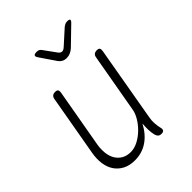

<svg xmlns="http://www.w3.org/2000/svg" viewBox="-221 -909 1043 1043"><g transform="rotate(-45 300.0 -387.5)"><path d="M407 10Q394 10 387 3.5Q380 -3 377 -15Q372 -36 371.5 -57Q371 -78 373 -103Q344 -48 301 -19Q258 10 203 10Q163 10 134 -5Q105 -20 87.5 -46Q70 -72 65 -107Q60 -142 67 -183L129 -535Q131 -548 138.5 -554Q146 -560 159 -560Q172 -560 176.5 -554Q181 -548 179 -535L119 -195Q114 -164 117 -135.5Q120 -107 132.5 -85.5Q145 -64 166.5 -51Q188 -38 219 -38Q247 -38 275 -52.5Q303 -67 327 -90Q351 -113 368 -141Q385 -169 389 -195L449 -535Q451 -548 458.5 -554Q466 -560 479 -560Q492 -560 496.5 -554Q501 -548 499 -535L423 -100Q419 -79 420.5 -57Q422 -35 427 -15Q430 -3 425 3.5Q420 10 407 10ZM242 -785Q251 -785 257.5 -782Q264 -779 269 -772L322 -699Q331 -688 341.5 -688Q352 -688 364 -699L446 -773Q454 -779 461 -782Q468 -785 476 -785Q493 -785 494.5 -778.5Q496 -772 483 -760L388 -668Q376 -657 362.5 -651Q349 -645 334 -645Q319 -645 307.5 -651Q296 -657 288 -668L226 -759Q217 -772 221 -778.5Q225 -785 242 -785Z"/></g></svg>

Font: Maple Mono NL Thin
Style: Italic
Weight: 250
Italic angle: -10°
Monospace: yes
Designer: subframe7536
Version: Version 7.000